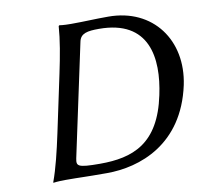

<svg xmlns="http://www.w3.org/2000/svg" viewBox="-74 -728 862 811"><g transform="rotate(-10 356.5 -322.5)"><path d="M281 -645C247 -645 231 -648 231 -648L228 -645C224 -588 212 -520 196 -445L144 -200C128 -125 111 -54 91 0V3C91 3 109 0 144 0C213 0 218 2 321 2C462 2 652 -62 705 -308C744 -494 633 -648 441 -648C378 -648 343 -645 281 -645ZM204 -82 307 -564C314 -599 344 -604 393 -604C609 -604 629 -438 596 -284C554 -82 440 -42 299 -42C201 -42 198 -50 204 -82Z"/></g></svg>

Font: Libertinus Sans
Style: Italic
Weight: 400
Italic angle: -12°
Designer: Philipp H. Poll, Khaled Hosny
Foundry: Caleb Maclennan
Version: Version 7.050;RELEASE